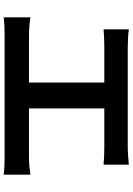

<svg xmlns="http://www.w3.org/2000/svg" viewBox="141 -879 718 1040"><g transform="rotate(90 500.0 -359.0)"><path d="M74 -165Q125 -157 173 -157H427V-565H234Q214 -565 186 -564Q158 -563 139 -561V-698Q159 -695 186 -693.5Q213 -692 234 -692H778Q801 -692 825.5 -694Q850 -696 872 -698V-561Q850 -563 825 -564Q800 -565 778 -565H567V-157H832Q859 -157 883 -159.5Q907 -162 926 -165V-20Q904 -23 876.5 -24Q849 -25 832 -25H173Q151 -25 125.5 -24Q100 -23 74 -20Z"/></g></svg>

Font: Source Han Sans
Style: Bold
Weight: 700
Designer: Ryoko NISHIZUKA Ë•øÂ°öÊ∂ºÂ≠ê (kana, bopomofo & ideographs); Paul D. Hunt (Latin, Greek & Cyrillic); Sandoll Communicatio
Foundry: Adobe
Version: Version 2.004;hotconv 1.0.118;makeotfexe 2.5.65603